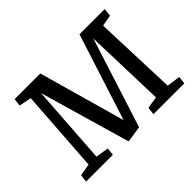

<svg xmlns="http://www.w3.org/2000/svg" viewBox="-140 -963 1237 1237"><g transform="rotate(-45 478.5 -345.0)"><path d="M728 -619 532 -6 420 11 241 -608 204 -66 293 -52 287 0H43L49 -52L132 -66L171 -632L87 -649L93 -701H327L494 -109L684 -701H914L908 -647L831 -633L852 -65L944 -52L938 0H657L663 -52L745 -65Z"/></g></svg>

Font: Literata Medium
Style: Italic
Weight: 500
Italic angle: -2°
Designer: Latin by Veronika Burian and Jose Scaglione. Greek by Irene Vlachou. Cyrillic by Vera Evstafieva
Foundry: TypeTogether
Version: Version 3.103;gftools[0.9.29]